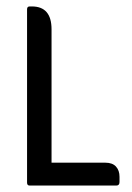

<svg xmlns="http://www.w3.org/2000/svg" viewBox="-20 -576 410 596"><path d="M140 -71H307Q329 -71 340 -59Q351 -47 351 -27V-11Q351 0 341 0H72Q64 0 64 -9V-547Q64 -556 72 -556H79Q140 -556 140 -485Z"/></svg>

Font: Zain
Style: Regular
Weight: 400
Designer: Zain,Boutros
Foundry: Mobile Telecommunications Company (Zain), 2024
Version: Version 1.51; ttfautohint (v1.8.4)